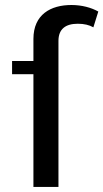

<svg xmlns="http://www.w3.org/2000/svg" viewBox="-20 -740 409 760"><path d="M112.3 -446.3V0H211.4V-578.1C211.4 -625 239.3 -646 288.1 -646C313 -646 333.5 -641.1 349.6 -631.8L369.1 -694.3C341.3 -710 303.7 -720.2 262.7 -720.2C180.7 -720.2 112.3 -682.6 112.3 -585.9V-498.5H27.8V-446.3Z"/></svg>

Font: Estedad Medium
Style: Regular
Weight: 500
Designer: Amin Abedi
Version: Version 7.3